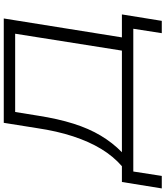

<svg xmlns="http://www.w3.org/2000/svg" viewBox="12 -798 900 1045"><g transform="rotate(-90 462.5 -275.0)"><path d="M-40 155 -5 -62H81Q135 -109 175 -175Q215 -241 243.5 -328Q272 -415 288 -523L317 -705H885L782 -62H907L872 155H805L829 0H52L28 155ZM157 -62H710L802 -643H376L356 -519Q339 -410 312.5 -326Q286 -242 247.5 -177.5Q209 -113 157 -62Z"/></g></svg>

Font: Nunito Sans 10pt Expanded Light
Style: Italic
Weight: 300
Width: 7
Italic angle: -9°
Designer: Vernon Adams
Foundry: Vernon Adams
Version: Version 3.101;gftools[0.9.27]